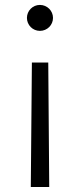

<svg xmlns="http://www.w3.org/2000/svg" viewBox="-20 -576 322 773"><path d="M104 176.8H178.2L174.3 -324.2H108.4ZM140.6 -451.7C169.9 -451.7 193.4 -475.1 193.4 -503.9C193.4 -532.7 169.9 -556.2 140.6 -556.2C111.8 -556.2 88.4 -532.7 88.4 -503.9C88.4 -475.1 111.8 -451.7 140.6 -451.7Z"/></svg>

Font: Raveo Light
Style: Regular
Weight: 300
Designer: Jakub Foglar, Rasmus Andersson (Inter)
Foundry: Jakubfoglar.com
Version: Version 1.100;Glyphs 3.2.3 (3260)